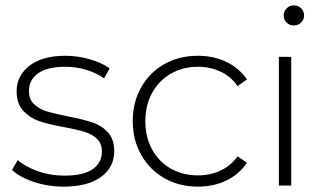

<svg xmlns="http://www.w3.org/2000/svg" viewBox="-20 -692 1203 716"><path d="M25 -58 46 -95Q75 -70 121.5 -53.5Q168 -37 219 -37Q291 -37 325.5 -61Q360 -85 360 -127Q360 -157 341.5 -174.5Q323 -192 295 -200.5Q267 -209 219 -218Q162 -228 127 -240Q92 -252 67 -278.5Q42 -305 42 -352Q42 -409 89.5 -446.5Q137 -484 224 -484Q270 -484 315 -471Q360 -458 389 -437L368 -400Q338 -421 300.5 -432Q263 -443 223 -443Q156 -443 122 -418.5Q88 -394 88 -353Q88 -321 107.5 -303Q127 -285 155 -276.5Q183 -268 233 -258Q290 -247 324.5 -235.5Q359 -224 382.5 -198.5Q406 -173 406 -128Q406 -68 356.5 -32Q307 4 217 4Q159 4 106.5 -13.5Q54 -31 25 -58Z M475 -240Q475 -311 506.5 -366.5Q538 -422 593 -453Q648 -484 718 -484Q776 -484 823.5 -461.5Q871 -439 901 -396L866 -371Q841 -407 802.5 -425Q764 -443 718 -443Q662 -443 617.5 -417.5Q573 -392 547.5 -346Q522 -300 522 -240Q522 -180 547.5 -134Q573 -88 617.5 -63Q662 -38 718 -38Q764 -38 802.5 -56Q841 -74 866 -109L901 -85Q871 -41 823.5 -18.5Q776 4 718 4Q648 4 593 -27.5Q538 -59 506.5 -114.5Q475 -170 475 -240Z M1020 -480H1066V0H1020ZM1076 -597Q1060 -597 1049 -607.5Q1038 -618 1038 -634Q1038 -650 1049 -661Q1060 -672 1076 -672Q1092 -672 1103 -661Q1114 -650 1114 -634.5Q1114 -619 1103 -608Q1092 -597 1076 -597Z"/></svg>

Font: Montserrat Ace
Style: Light
Weight: 300
Designer: Julieta Ulanovsky
Foundry: Julieta Ulanovsky
Version: Version 1